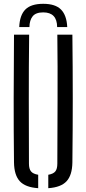

<svg xmlns="http://www.w3.org/2000/svg" viewBox="-20 -982 454 1008"><path d="M53.5 -129Q51.5 -298.5 51.8 -464.8Q52 -631 53.5 -800H133Q131 -631 131.2 -461.5Q131.5 -292 132 -123Q132 -95.5 142.8 -82.2Q153.5 -69 180.5 -64.5V6Q113.5 1.5 84 -30.5Q54.5 -62.5 53.5 -129ZM233.5 6V-64.5Q260 -69 270.5 -82.2Q281 -95.5 281 -123Q281.5 -292 282.2 -461.5Q283 -631 281 -800H360Q362 -631 362 -464.8Q362 -298.5 360 -129Q359 -62.5 329.5 -30.5Q300 1.5 233.5 6ZM207 -962Q143 -962 113.2 -932.2Q83.5 -902.5 81 -840H134.5Q135 -876 151.5 -896.5Q168 -917 207 -917Q279.5 -917 280 -840H333Q330 -902 300.2 -932Q270.5 -962 207 -962Z"/></svg>

Font: Big Shoulders Stencil Text
Style: Regular
Weight: 400
Designer: Patric King
Foundry: XO Type Co
Version: Version 1.000